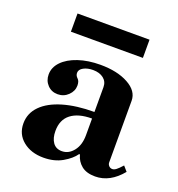

<svg xmlns="http://www.w3.org/2000/svg" viewBox="-121 -740 788 852"><g transform="rotate(20 273.0 -314.5)"><path d="M177 12Q118 12 80 -19Q42 -50 42 -101Q42 -149 76.5 -184Q111 -219 174 -237.5Q237 -256 321 -256V-373Q321 -399 302 -414Q283 -429 252 -429Q226 -429 207.5 -419Q189 -409 189 -393Q189 -380 199.5 -370.5Q210 -361 210 -340Q210 -314 189.5 -294Q169 -274 140 -274Q111 -274 92 -294Q73 -314 73 -343Q73 -377 99 -404Q125 -431 171 -446.5Q217 -462 275 -462Q355 -462 407 -433.5Q459 -405 459 -359V-68Q459 -59 465.5 -52Q472 -45 482 -45Q490 -45 499.5 -52Q509 -59 526 -78L546 -55Q491 12 421 12Q380 12 356.5 -7Q333 -26 325 -57H321Q303 -31 265.5 -9.5Q228 12 177 12ZM244 -43Q276 -43 298.5 -71.5Q321 -100 321 -146V-225Q257 -225 222 -198Q187 -171 187 -118Q187 -84 201.5 -63.5Q216 -43 244 -43ZM101 -555V-641H441V-555Z"/></g></svg>

Font: Libre Bodoni
Style: Bold
Weight: 700
Designer: Pablo Impallari, Rodrigo Fuenzalida
Foundry: Impallari Type
Version: Version 2.005;gftools[0.9.23]